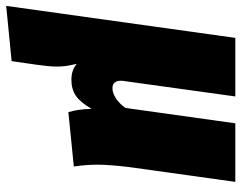

<svg xmlns="http://www.w3.org/2000/svg" viewBox="-130 -472 799 636"><g transform="rotate(90 270.0 -154.5)"><path d="M498 -76Q498 -41 504 1L324 19Q314 -14 313 -58Q292 -21 270 -6Q248 9 217 9Q184 9 164 -9Q165 -4 169 15Q173 34 173 58Q173 82 167 124L155 207L-28 225L78 -534H272L221 -166Q220 -162 220 -155Q220 -127 245 -127Q260 -127 277.5 -138Q295 -149 310 -170L361 -534H555L506 -183Q498 -117 498 -76Z"/></g></svg>

Font: Fira Sans Black
Style: Italic
Weight: 900
Italic angle: -8°
Designer: Carrois Corporate & Edenspiekermann AG
Foundry: Carrois Corporate GbR & Edenspiekermann AG
Version: Version 4.203